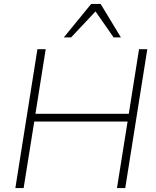

<svg xmlns="http://www.w3.org/2000/svg" viewBox="-20 -955 791 975"><path d="M58 0 170 -705H212L160 -377H634L686 -705H728L616 0H574L628 -338H154L100 0ZM304 -765 443 -935H491L594 -765H557L465 -897L341 -765Z"/></svg>

Font: Nunito Sans 12pt ExtraLight 12pt ExtraLight
Style: Italic
Weight: 250
Italic angle: -9°
Version: Version 3.101;gftools[0.9.27]